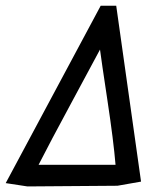

<svg xmlns="http://www.w3.org/2000/svg" viewBox="-43 -654 581 676"><path d="M370.6 0 53.7 2.4 -22.9 -9.3 311.5 -633.8H366.2L453.6 -14.6ZM309.1 -479.5Q281.2 -426.8 207 -289.6Q132.8 -152.3 92.8 -73.7H363.8Q356.9 -157.2 335.2 -301Q313.5 -444.8 309.1 -479.5Z"/></svg>

Font: Fantasque Sans Mono
Style: Italic
Weight: 400
Italic angle: -11°
Monospace: yes
Designer: Jany Belluz
Version: Version 1.8.0 ; ttfautohint (v1.8.2)